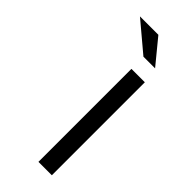

<svg xmlns="http://www.w3.org/2000/svg" viewBox="-200 -618 648 648"><g transform="rotate(45 123.5 -294.5)"><path d="M127 -589.4 199.2 -501.5H143.6L39.1 -589.4ZM208 -443.8V0H144V-443.8Z"/></g></svg>

Font: Meera
Style: Regular
Weight: 400
Designer: Hussain KH and Suresh P for Swathanthra Malayalam Computing (SMC)
Version: 7.0.0+20160512